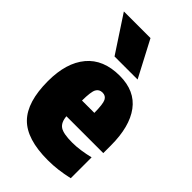

<svg xmlns="http://www.w3.org/2000/svg" viewBox="-245 -893 989 989"><g transform="rotate(45 249.5 -398.5)"><path d="M307 11Q154 11 87 -57.5Q20 -126 20 -278Q20 -411 81.8 -485Q143.5 -559 262 -559Q373 -559 428.5 -484.2Q484 -409.5 484 -272V-217H215.5Q219 -174.5 243.5 -158.2Q268 -142 332 -142Q363 -142 394.2 -146.8Q425.5 -151.5 457 -159V-7Q416.5 2 381.2 6.5Q346 11 307 11ZM261 -435Q237 -435 226.2 -415Q215.5 -395 215 -331H305Q304.5 -395 294.5 -415Q284.5 -435 261 -435ZM173 -610 43 -808H237L341 -610Z"/></g></svg>

Font: Encode Sans Condensed Black
Style: Regular
Weight: 900
Width: 3
Designer: Multiple Designers
Foundry: Impallari Type
Version: Version 3.000; ttfautohint (v1.8.3) -l 8 -r 50 -G 200 -x 14 